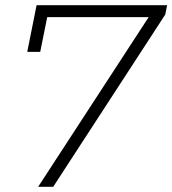

<svg xmlns="http://www.w3.org/2000/svg" viewBox="-20 -720 664 740"><path d="M624 -700 617 -664 185 0H127L553 -654H162L135 -520H85L121 -700Z"/></svg>

Font: Montserrat Alternates Light
Style: Italic
Weight: 300
Italic angle: -11.3°
Designer: Julieta Ulanovsky
Foundry: Julieta Ulanovsky
Version: Version 7.200